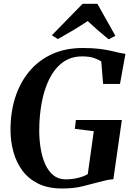

<svg xmlns="http://www.w3.org/2000/svg" viewBox="-20 -1012 723 1040"><path d="M316.5 9Q240.5 9 187.2 -17.2Q134 -43.5 101.2 -88Q68.5 -132.5 53 -188.5Q37.5 -244.5 37 -303.5Q36 -400.5 62 -482.5Q88 -564.5 138.5 -625Q189 -685.5 261.8 -718.8Q334.5 -752 428 -752Q482.5 -752 519.2 -747.2Q556 -742.5 581.5 -736.5Q607 -730.5 627 -726Q635 -724.5 642.8 -723Q650.5 -721.5 659.5 -720.5L630 -557.5H538.5L528.5 -679Q513.5 -689.5 488.8 -698Q464 -706.5 424.5 -706.5Q363.5 -706.5 319.2 -673.5Q275 -640.5 247 -583.8Q219 -527 205.8 -455Q192.5 -383 192.5 -304.5Q192.5 -256.5 200 -209.5Q207.5 -162.5 224.2 -124.2Q241 -86 268.5 -63.2Q296 -40.5 336.5 -40.5Q369.5 -40.5 401.2 -48Q433 -55.5 455.5 -69L488 -301.5L385.5 -314L391 -362H640L594 -41Q578 -40.5 557 -36Q536 -31.5 514.5 -25.5Q475 -15 427.5 -3Q380 9 316.5 9ZM261 -821 427.5 -991.5H507.5L605 -818L568.5 -799Q539 -823 510.2 -848Q481.5 -873 455 -898Q417 -872.5 376 -848Q335 -823.5 293.5 -800.5Z"/></svg>

Font: Merriweather 72pt
Style: Bold Italic
Weight: 700
Italic angle: -7.8°
Version: Version 2.101